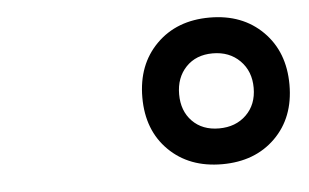

<svg xmlns="http://www.w3.org/2000/svg" viewBox="-34 -738 627 390"><g transform="rotate(-5 280.0 -542.5)"><path d="M255 -542Q255 -609 296.5 -650.5Q338 -692 405 -692Q472 -692 513.5 -650.5Q555 -609 555 -542Q555 -475 513.5 -434Q472 -393 405 -393Q338 -393 296.5 -434Q255 -475 255 -542ZM482 -542Q482 -576 460.5 -597.5Q439 -619 405 -619Q371 -619 350.5 -597.5Q330 -576 330 -542Q330 -508 350.5 -487Q371 -466 405 -466Q439 -466 460.5 -487Q482 -508 482 -542Z"/></g></svg>

Font: Cairo
Style: Bold Italic
Weight: 700
Italic angle: -13°
Designer: Mohamed Gaber, Accademia di Belle Arti di Urbino and others
Foundry: Kief Type Foundry, Accademia di Belle Arti di Urbino and others
Version: Version 3.011